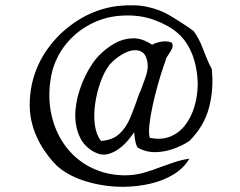

<svg xmlns="http://www.w3.org/2000/svg" viewBox="-20 -701 920 737"><path d="M793 -436Q801 -357 782 -286.5Q763 -216 707 -160Q682 -143 648 -130.5Q614 -118 578 -117Q542 -116 509 -134Q503 -142 500 -156.5Q497 -171 496 -182.5Q495 -194 495 -194Q495 -193 494 -192Q488 -183 474 -165.5Q460 -148 439.5 -132Q419 -116 394.5 -109.5Q370 -103 343 -117Q305 -137 287.5 -172.5Q270 -208 269 -251Q268 -302 286 -356.5Q304 -411 333 -454Q346 -474 363 -491Q389 -517 421 -535Q453 -553 489.5 -554Q526 -555 564 -529Q576 -537 599 -541Q622 -545 640 -537Q645 -525 640.5 -515Q636 -505 629 -495Q626 -490 622.5 -485Q619 -480 617 -474Q616 -470 614 -464Q612 -458 610 -453Q598 -419 586.5 -378Q575 -337 566 -296Q557 -255 553.5 -222Q550 -189 555 -172Q600 -163 634 -177Q668 -191 691 -221Q714 -251 726 -291Q738 -331 739 -374Q739 -414 730 -453Q722 -489 704.5 -521Q687 -553 661 -575Q626 -605 570.5 -625Q515 -645 448 -641Q390 -638 338 -613.5Q286 -589 247.5 -548Q209 -507 189 -454Q185 -444 182 -433.5Q179 -423 177 -412Q161 -330 178.5 -256Q196 -182 241 -128Q279 -82 334.5 -55.5Q390 -29 457 -28Q497 -28 530.5 -37.5Q564 -47 597 -60Q622 -69 648.5 -78Q675 -87 707 -92Q686 -56 647 -32Q608 -8 559.5 3.5Q511 15 458 16Q384 17 313 -4Q242 -25 198 -65Q183 -79 167.5 -99.5Q152 -120 143 -134Q94 -214 94 -297.5Q94 -381 128 -454Q142 -484 161 -511Q208 -578 279 -623Q350 -668 432 -678Q499 -685 546.5 -674.5Q594 -664 632 -641.5Q670 -619 708 -593Q712 -590 716 -587Q720 -584 724 -581Q745 -551 757.5 -517.5Q770 -484 784 -453Q786 -449 788.5 -445Q791 -441 793 -436ZM547 -453Q547 -455 546.5 -457.5Q546 -460 546 -461Q542 -486 531 -496.5Q520 -507 504 -508Q478 -510 448.5 -492Q419 -474 402 -454Q401 -453 400 -452Q399 -451 398 -449Q380 -425 366 -386.5Q352 -348 345.5 -304.5Q339 -261 344 -222.5Q349 -184 368 -160Q412 -163 438 -187Q464 -211 479.5 -248Q495 -285 509 -326Q512 -334 515 -342.5Q518 -351 522 -359Q532 -385 540 -409Q548 -433 547 -453Z"/></svg>

Font: Yuji Syuku
Style: Regular
Weight: 400
Designer: Kataoka Yuji
Foundry: Kinuta Font Factory
Version: Version 3.002